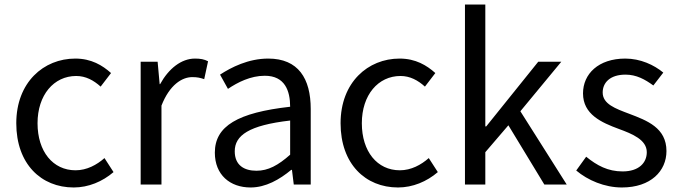

<svg xmlns="http://www.w3.org/2000/svg" viewBox="-20 -816 3004 849"><path d="M306 13C371 13 433 -13 482 -55L442 -117C408 -87 364 -63 314 -63C214 -63 146 -146 146 -271C146 -396 218 -480 317 -480C359 -480 394 -461 425 -433L471 -493C433 -527 384 -557 313 -557C173 -557 52 -452 52 -271C52 -91 162 13 306 13Z M602 0H694V-349C730 -441 785 -475 830 -475C853 -475 865 -472 883 -466L900 -545C883 -554 866 -557 842 -557C782 -557 726 -513 688 -444H686L677 -543H602Z M1088 13C1155 13 1216 -22 1268 -65H1271L1279 0H1354V-334C1354 -469 1299 -557 1166 -557C1078 -557 1002 -518 953 -486L988 -423C1031 -452 1088 -481 1151 -481C1240 -481 1263 -414 1263 -344C1032 -318 930 -259 930 -141C930 -43 997 13 1088 13ZM1114 -61C1060 -61 1018 -85 1018 -147C1018 -217 1080 -262 1263 -283V-132C1210 -85 1166 -61 1114 -61Z M1740 13C1805 13 1867 -13 1916 -55L1876 -117C1842 -87 1798 -63 1748 -63C1648 -63 1580 -146 1580 -271C1580 -396 1652 -480 1751 -480C1793 -480 1828 -461 1859 -433L1905 -493C1867 -527 1818 -557 1747 -557C1607 -557 1486 -452 1486 -271C1486 -91 1596 13 1740 13Z M2036 0H2126V-143L2228 -262L2387 0H2486L2281 -324L2462 -543H2360L2130 -257H2126V-796H2036Z M2730 13C2858 13 2927 -60 2927 -148C2927 -251 2841 -283 2762 -313C2701 -336 2645 -356 2645 -407C2645 -450 2677 -486 2746 -486C2794 -486 2832 -465 2869 -438L2913 -495C2872 -529 2812 -557 2745 -557C2626 -557 2558 -489 2558 -403C2558 -310 2640 -274 2716 -246C2776 -224 2840 -198 2840 -143C2840 -96 2805 -58 2733 -58C2668 -58 2620 -84 2572 -123L2528 -62C2579 -19 2653 13 2730 13Z"/></svg>

Font: Source Han Sans KR
Style: Regular
Weight: 400
Designer: Ryoko NISHIZUKA 西塚涼子 (kana, bopomofo & ideographs); Paul D. Hunt (Latin, Greek & Cyrillic); Sandoll Communications 산돌커뮤니
Foundry: Adobe
Version: Version 2.004;hotconv 1.0.118;makeotfexe 2.5.65603